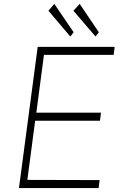

<svg xmlns="http://www.w3.org/2000/svg" viewBox="-20 -963 632 983"><path d="M258 -943 228 -908 340 -776 357 -798ZM388 -943 356 -908 469 -776 486 -798ZM77 0H485L490 -41L120 -42L160 -345H492L497 -386H166L205 -682H562L567 -723H173Z"/></svg>

Font: United Sans Thin
Style: Italic
Weight: 100
Italic angle: -8°
Designer: Pablo Impallari, Rodrigo Fuenzalida (Modified by Dan O. Williams)
Version: Version 1.000;PS 001.000;hotconv 1.0.88;makeotf.lib2.5.64775